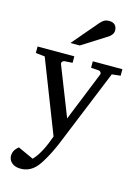

<svg xmlns="http://www.w3.org/2000/svg" viewBox="-140 -810 809 1115"><g transform="rotate(15 264.5 -252.0)"><path d="M468 -437 520 -443V-482H342V-443L389 -440C398 -439 407 -430 403 -418L284 -123L168 -418C164 -430 174 -439 183 -440L231 -443V-482H10V-443L65 -437L235 -1C216 53 188 118 151 155L57 112C39 127 25 143 25 172C25 179 27 186 30 193C41 216 64 229 98 229C158 229 191 191 215 152C238 116 260 71 277 31ZM374 -733C345 -733 335 -720 321 -706L189 -551H245L398 -648C409 -657 421 -669 421 -688C421 -716 404 -733 375 -733Z"/></g></svg>

Font: Veleka
Style: Regular
Weight: 400
Designer: Stefan Peev, Context Ltd, 2016; SIL International, 1997-2014.
Foundry: Stefan Peev, Context Ltd, 2016
Version: Version 1.000